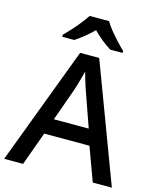

<svg xmlns="http://www.w3.org/2000/svg" viewBox="-135 -1034 926 1128"><g transform="rotate(15 328.0 -470.5)"><path d="M539 0 464 -204H189L115 0H0L270 -717H386L655 0ZM364 -499Q360 -510 352.5 -532.5Q345 -555 338 -579Q331 -603 327 -618Q322 -598 315.5 -574.5Q309 -551 303 -531Q297 -511 293 -499L222 -300H434ZM386 -941Q398 -919 420.5 -891.5Q443 -864 467.5 -837.5Q492 -811 511 -793V-781H436Q410 -797 381 -820Q352 -843 326 -870Q299 -843 271 -820.5Q243 -798 217 -781H144V-793Q163 -812 186.5 -838Q210 -864 232 -891.5Q254 -919 268 -941Z"/></g></svg>

Font: Noto Sans Adlam Unjoined Medium
Style: Regular
Weight: 500
Version: Version 3.001